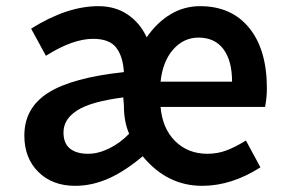

<svg xmlns="http://www.w3.org/2000/svg" viewBox="-20 -589 927 623"><path d="M59 -149Q59 -239 136.5 -288Q214 -337 382 -355Q379 -406 357 -434.5Q335 -463 282 -463Q216 -463 129 -408L81 -496Q197 -569 299 -569Q354 -569 394 -542Q434 -515 456 -468Q490 -517 534 -543Q578 -569 629 -569Q731 -569 788.5 -498.5Q846 -428 846 -302Q846 -272 840 -242H501Q507 -172 548.5 -131Q590 -90 653 -90Q686 -90 715 -101Q744 -112 778 -133L825 -46Q731 14 636 14Q522 14 443 -82Q385 -33 331.5 -9.5Q278 14 224 14Q150 14 104.5 -31Q59 -76 59 -149ZM399 -155Q382 -194 382 -247L380 -273Q274 -259 231 -231Q186 -203 186 -159Q186 -124 207 -107Q228 -90 266 -90Q299 -90 334.5 -107.5Q370 -125 399 -155ZM624 -467Q576 -467 542 -428.5Q508 -390 501 -324H733Q733 -392 705 -429.5Q677 -467 624 -467Z"/></svg>

Font: Merged Yaku Han JP SemiBold
Style: Regular
Weight: 600
Designer: Ryoko NISHIZUKA 西塚涼子 (kana, bopomofo & ideographs); Paul D. Hunt (Latin, Greek & Cyrillic); Sandoll Communications 산돌커뮤니
Foundry: Adobe
Version: Version 2.004